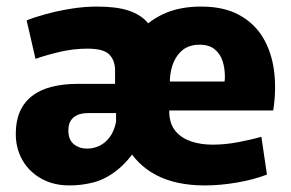

<svg xmlns="http://www.w3.org/2000/svg" viewBox="-20 -552 886 584"><path d="M191 12Q143 12 106 -8.5Q69 -29 48.5 -64.5Q28 -100 28 -145Q28 -184 40.5 -212.5Q53 -241 77.5 -260Q102 -279 137.5 -288Q173 -297 218 -297H330V-338Q330 -352 326 -364Q322 -376 313 -385.5Q304 -395 287.5 -399.5Q271 -404 246 -404Q203 -404 161 -394Q119 -384 88 -373L61 -490Q86 -500 121 -509.5Q156 -519 196 -525.5Q236 -532 276 -532Q335 -532 372 -519.5Q409 -507 429 -483Q449 -459 457 -423.5Q465 -388 465 -343V-240Q434 -159 401.5 -109.5Q369 -60 335 -33.5Q301 -7 265.5 2.5Q230 12 191 12ZM245 -100Q264 -100 281.5 -108Q299 -116 313 -134Q327 -152 333 -181V-208H247Q236 -208 225.5 -205.5Q215 -203 206.5 -197Q198 -191 193 -181Q188 -171 188 -155Q188 -127 204.5 -113.5Q221 -100 245 -100ZM603 12Q515 12 455 -19.5Q395 -51 364 -110.5Q333 -170 333 -254Q333 -307 348 -356Q363 -405 394.5 -445Q426 -485 475 -508.5Q524 -532 592 -532Q661 -532 707.5 -506.5Q754 -481 780 -437.5Q806 -394 813.5 -337Q821 -280 811 -216H419L510 -283Q493 -238 495 -205.5Q497 -173 514.5 -152.5Q532 -132 561 -122Q590 -112 627 -112Q664 -112 704 -119.5Q744 -127 775 -136L792 -21Q750 -5 699.5 3.5Q649 12 603 12ZM420 -304H663Q664 -310 664 -313.5Q664 -317 664 -319Q664 -345 657 -366.5Q650 -388 633 -402Q616 -416 587 -416Q551 -416 529.5 -394.5Q508 -373 500.5 -338.5Q493 -304 500 -266Z"/></svg>

Font: Murecho Thin
Style: Bold
Weight: 700
Version: Version 1.010